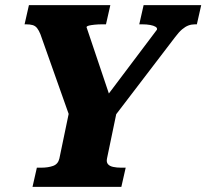

<svg xmlns="http://www.w3.org/2000/svg" viewBox="-20 -730 806 750"><path d="M107 0 124 -75H141Q168 -75 187.5 -82Q207 -89 212 -111L253 -308L256 -263L138 -596Q132 -611 125 -620Q118 -629 107.5 -632Q97 -635 82 -635H76L93 -710H411L394 -635H380Q363 -635 349 -633.5Q335 -632 327 -630Q319 -628 318 -624L419 -324L367 -314L593 -614Q595 -621 587.5 -625.5Q580 -630 566.5 -632.5Q553 -635 535 -635H524L541 -710H766L749 -635H742Q728 -635 716 -630.5Q704 -626 691.5 -615.5Q679 -605 664 -585L415 -259L439 -308L398 -111Q395 -97 401.5 -89Q408 -81 422 -78Q436 -75 453 -75H471L454 0Z"/></svg>

Font: Roboto Serif
Style: Bold Italic
Weight: 700
Italic angle: -10°
Designer: Greg Gazdowicz
Foundry: Commercial Type
Version: Version 1.008